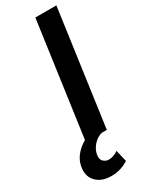

<svg xmlns="http://www.w3.org/2000/svg" viewBox="-309 -791 839 1075"><g transform="rotate(-30 110.5 -254.0)"><path d="M34 0 138 -745H274L170 0ZM65 237Q8 237 -25.5 208Q-59 179 -59 134Q-59 70 -10.5 22.5Q38 -25 116 -39H145L139 0Q116 5 96 21.5Q76 38 64 61Q52 84 52 107Q52 127 66 138.5Q80 150 98 150Q128 150 158 129L176 204Q153 219 125.5 228Q98 237 65 237Z"/></g></svg>

Font: Plus Jakarta Sans
Style: Bold Italic
Weight: 700
Italic angle: -8°
Designer: Gumpita Rahayu
Foundry: Tokotype
Version: Version 2.071; ttfautohint (v1.8.4.7-5d5b);gftools[0.9.29]